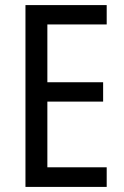

<svg xmlns="http://www.w3.org/2000/svg" viewBox="-20 -734 488 754"><path d="M399 0H80V-714H399V-638H166V-411H385V-335H166V-77H399Z"/></svg>

Font: Noto Sans Thai Condensed
Style: Regular
Weight: 400
Width: 3
Designer: Monotype Design Team
Foundry: Monotype Imaging Inc.
Version: Version 2.002